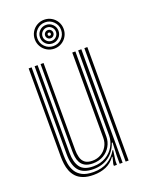

<svg xmlns="http://www.w3.org/2000/svg" viewBox="-151 -874 720 954"><g transform="rotate(-20 208.5 -396.5)"><path d="M175 7.8Q142.2 7.8 120 -0.8Q97.8 -9.2 84.2 -23.9Q70.8 -38.5 63.6 -56.8Q56.5 -75 54 -94.8Q51.5 -114.5 51.5 -133V-600H67.2V-135.2Q67.2 -113.2 71 -90.5Q74.8 -67.8 86.2 -48.5Q97.8 -29.2 119.9 -17.5Q142 -5.8 179.2 -5.8Q224 -5.8 255.1 -24.6Q286.2 -43.5 303.8 -75.5H307.5L299.8 -20.5V0H284V-9.5L293.2 -45.2H290Q269.5 -17 240.4 -4.6Q211.2 7.8 175 7.8ZM346 0V-600H361.8V0ZM191.2 -47.2Q165 -47.2 149.6 -56Q134.2 -64.8 126.6 -78.8Q119 -92.8 116.8 -108.9Q114.5 -125 114.5 -139.5V-600H130.2V-140.2Q130.2 -120 134.8 -101.8Q139.2 -83.5 152.9 -72Q166.5 -60.5 193.2 -60.5Q218.5 -60.5 238.5 -72.1Q258.5 -83.8 270.2 -103.9Q282 -124 282 -149V-600H298.5V-150Q298.5 -122.8 285.1 -99.2Q271.8 -75.8 247.6 -61.5Q223.5 -47.2 191.2 -47.2ZM183.2 -19.5Q129.5 -19.8 106.2 -48.8Q83 -77.8 83 -136V-600H98.8V-137.5Q98.8 -87.2 118.5 -60Q138.2 -32.8 187.8 -32.8Q226.5 -32.8 254.8 -49.9Q283 -67 298.1 -94Q313.2 -121 313.2 -150.8V-600H330V0H314.5V-44L317.5 -111.8H313.5Q298.8 -68.2 264.9 -43.8Q231 -19.2 183.2 -19.5ZM206 -648.5Q185 -648.5 167.5 -658.8Q150 -669 139.8 -686.5Q129.5 -704 129.5 -724.8Q129.5 -746 139.8 -763.4Q150 -780.8 167.5 -791Q185 -801.2 206 -801.2Q227 -801.2 244.4 -791Q261.8 -780.8 272 -763.4Q282.2 -746 282.2 -724.8Q282.2 -704 272 -686.5Q261.8 -669 244.4 -658.8Q227 -648.5 206 -648.5ZM206 -662.2Q232 -662.2 250.2 -680.5Q268.5 -698.8 268.5 -724.8Q268.5 -751 250.2 -769.2Q232 -787.5 206 -787.5Q179.8 -787.5 161.5 -769.2Q143.2 -751 143.2 -724.8Q143.2 -698.8 161.5 -680.5Q179.8 -662.2 206 -662.2ZM206 -676Q185.5 -676 171.2 -690.2Q157 -704.5 157 -724.8Q157 -745.2 171.2 -759.5Q185.5 -773.8 206 -773.8Q226.2 -773.8 240.5 -759.5Q254.8 -745.2 254.8 -724.8Q254.8 -704.5 240.5 -690.2Q226.2 -676 206 -676ZM206 -689.5Q220.5 -689.5 230.9 -700Q241.2 -710.5 241.2 -724.8Q241.2 -739.5 230.9 -749.9Q220.5 -760.2 206 -760.2Q191.5 -760.2 181 -749.9Q170.5 -739.5 170.5 -724.8Q170.5 -710.5 181 -700Q191.5 -689.5 206 -689.5ZM206 -703.2Q197 -703.2 190.6 -709.6Q184.2 -716 184.2 -725Q184.2 -734 190.6 -740.2Q197 -746.5 206 -746.5Q215 -746.5 221.2 -740.2Q227.5 -734 227.5 -724.8Q227.5 -716 221.2 -709.6Q215 -703.2 206 -703.2ZM206 -716.8Q214 -716.8 214 -724.8Q214 -733 206 -733Q197.8 -733 197.8 -724.8Q197.8 -716.8 206 -716.8Z"/></g></svg>

Font: Big Shoulders Inline Text Thin
Style: Regular
Weight: 400
Version: Version 2.002